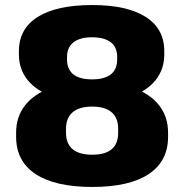

<svg xmlns="http://www.w3.org/2000/svg" viewBox="-20 -731 731 762"><path d="M346 11Q199 11 121.5 -40Q44 -91 44 -188V-205Q44 -268 80 -313.5Q116 -359 183.5 -383Q251 -407 346 -407Q440 -407 507.5 -383Q575 -359 611 -313.5Q647 -268 647 -205V-188Q647 -91 570 -40Q493 11 346 11ZM346 -117Q398 -117 423.5 -139Q449 -161 449 -204V-220Q449 -263 423 -285.5Q397 -308 346 -308Q295 -308 268.5 -285.5Q242 -263 242 -220V-204Q242 -161 268 -139Q294 -117 346 -117ZM346 -325Q255 -325 190 -347.5Q125 -370 90 -413Q55 -456 55 -515V-528Q55 -617 130 -664Q205 -711 346 -711Q484 -711 558 -664Q632 -617 632 -528V-515Q632 -456 597.5 -413Q563 -370 499 -347.5Q435 -325 346 -325ZM345 -416Q395 -416 420 -436Q445 -456 445 -495V-505Q445 -544 419.5 -563.5Q394 -583 345 -583Q297 -583 271.5 -563Q246 -543 246 -505V-495Q246 -456 271 -436Q296 -416 345 -416Z"/></svg>

Font: Pathway Extreme SemiCondensed ExtraBold
Style: Regular
Weight: 800
Width: 4
Version: Version 1.001;gftools[0.9.26]